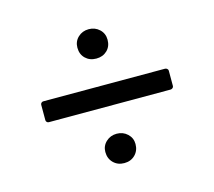

<svg xmlns="http://www.w3.org/2000/svg" viewBox="-77 -662 755 676"><g transform="rotate(-15 300.0 -324.0)"><path d="M243 -515Q243 -538 259 -553Q275 -568 298 -568Q321 -568 337 -553Q353 -538 353 -515Q353 -491 337.5 -476Q322 -461 298 -461Q274 -461 258.5 -476Q243 -491 243 -515ZM78 -288Q74 -288 71 -291Q68 -294 68 -298V-354Q68 -358 71 -361Q74 -364 78 -364H522Q526 -364 529.5 -361Q533 -358 533 -354V-298Q533 -294 529.5 -291Q526 -288 522 -288ZM243 -135Q243 -157 259 -172Q275 -187 298 -187Q321 -187 337 -172Q353 -157 353 -135Q353 -111 337.5 -95.5Q322 -80 298 -80Q274 -80 258.5 -95.5Q243 -111 243 -135Z"/></g></svg>

Font: LINE Seed Sans KR Regular
Style: Regular
Weight: 400
Designer: LINE VX Design & Sandoll Inc & Dalton Maag Ltd
Foundry: Sandoll Inc.
Version: Version 1.000